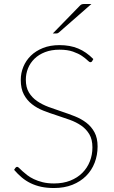

<svg xmlns="http://www.w3.org/2000/svg" viewBox="-20 -938 572 966"><path d="M443.5 -630Q440.5 -625 435 -625Q429.5 -625 419.8 -634.8Q410 -644.5 392.5 -656.5Q375 -668.5 347.5 -678.2Q320 -688 279.5 -688Q238.5 -688 206.8 -675.8Q175 -663.5 153.5 -642.5Q132 -621.5 121 -594.2Q110 -567 110 -537Q110 -498.5 125.5 -472.8Q141 -447 166.5 -429.5Q192 -412 224.2 -400Q256.5 -388 290.5 -376.8Q324.5 -365.5 356.8 -352.8Q389 -340 414.5 -320.5Q440 -301 455.5 -272.2Q471 -243.5 471 -201Q471 -157.5 456.2 -119.2Q441.5 -81 413.2 -52.8Q385 -24.5 344.2 -8.2Q303.5 8 251.5 8Q216 8 187.2 1.8Q158.5 -4.5 134.2 -16.2Q110 -28 89.8 -45Q69.5 -62 51 -83.5L57.5 -93.5Q60 -96 61.8 -97.2Q63.5 -98.5 67 -98.5Q70.5 -98.5 76.8 -92.2Q83 -86 93 -76.8Q103 -67.5 117 -56.8Q131 -46 150.2 -36.8Q169.5 -27.5 194.8 -21.2Q220 -15 252 -15Q297.5 -15 333.5 -29.2Q369.5 -43.5 394.2 -68.2Q419 -93 432 -126Q445 -159 445 -196.5Q445 -236.5 429.5 -262.5Q414 -288.5 388.8 -306Q363.5 -323.5 331 -335.2Q298.5 -347 264.8 -357.8Q231 -368.5 198.5 -381.2Q166 -394 140.8 -413.8Q115.5 -433.5 100 -462.8Q84.5 -492 84.5 -536Q84.5 -570.5 97.5 -602Q110.5 -633.5 135.2 -657.8Q160 -682 196.2 -696.5Q232.5 -711 279.5 -711Q332.5 -711 373.2 -694Q414 -677 449.5 -641ZM440 -918 275.5 -774Q270.5 -769.5 262.5 -769.5H245.5L381.5 -909Q386.5 -914.5 391.5 -916.2Q396.5 -918 406.5 -918Z"/></svg>

Font: Lato ExtraLight
Style: Regular
Weight: 275
Designer: Lukasz Dziedzic with Adam Twardoch and Botio Nikoltchev
Foundry: tyPoland Lukasz Dziedzic
Version: Version 2.015; 2015-08-06; http://www.latofonts.com/